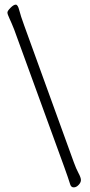

<svg xmlns="http://www.w3.org/2000/svg" viewBox="-20 -768 390 828"><path d="M41 -641Q29 -671 20.5 -689Q12 -707 12 -714Q12 -721 25.5 -734.5Q39 -748 48 -748Q57 -748 63 -724Q69 -700 84 -659L298 -69Q308 -41 318.5 -21.5Q329 -2 329 8.5Q329 19 319 29.5Q309 40 298 40Q287 40 283 28Q274 -1 257 -48Z"/></svg>

Font: ToneOZ-Pinyin-WenKai-Light
Style: Light
Weight: 300
Designer: Fontworks Inc.
Foundry: ToneOZ
Version: Version 0.240331